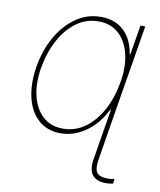

<svg xmlns="http://www.w3.org/2000/svg" viewBox="-85 -621 745 892"><g transform="rotate(10 288.0 -175.5)"><path d="M475.6 203.1Q452.1 203.1 435.5 196.3Q418.9 189.5 409.7 176.5Q400.4 163.6 398.2 144.5Q396 125.5 400.4 100.6L417 0H439.5L423.8 96.7Q418.5 126.5 421.4 145Q424.3 163.6 438.5 171.9Q452.6 180.2 480.5 180.7Q490.7 180.2 498 179.4Q505.4 178.7 511.7 176.8L508.8 199.2Q501 201.2 493.2 202.1Q485.4 203.1 475.6 203.1ZM227.5 11.7Q163.6 11.2 122.3 -25.9Q81.1 -63 65.9 -127.2Q50.8 -191.4 63.5 -271.5Q76.7 -352.5 112.8 -416.3Q148.9 -480 202.4 -517.1Q255.9 -554.2 320.3 -553.7Q353.5 -553.7 380.6 -543.7Q407.7 -533.7 428.2 -514.4Q448.7 -495.1 461.9 -467.8Q475.1 -440.4 480.5 -406.2H489.3L444.3 -136.7H436.5Q414.1 -91.3 381.6 -58.1Q349.1 -24.9 309.8 -6.8Q270.5 11.2 227.5 11.7ZM436.5 16.6H414.1L439.5 -136.7L464.8 -272.5L483.4 -406.2L506.8 -545.9H529.3ZM234.4 -11.7Q292.5 -11.7 339.1 -45.7Q385.7 -79.6 417.2 -138.7Q448.7 -197.8 460.9 -271.5Q473.6 -345.2 459.5 -404.1Q445.3 -462.9 407.7 -497.1Q370.1 -531.2 312.5 -531.2Q254.4 -531.2 207.8 -497.1Q161.1 -462.9 129.9 -404.1Q98.6 -345.2 85.9 -271.5Q73.7 -197.8 87.9 -138.7Q102.1 -79.6 139.6 -45.7Q177.2 -11.7 234.4 -11.7Z"/></g></svg>

Font: Inter Tight Thin
Style: Italic
Weight: 250
Italic angle: -9.39999°
Designer: Rasmus Andersson
Foundry: rsms
Version: Version 3.004